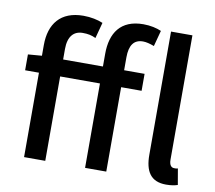

<svg xmlns="http://www.w3.org/2000/svg" viewBox="-87 -912 1149 1026"><g transform="rotate(10 487.5 -398.5)"><path d="M436 -550H220V-607C220 -675 250 -708 299 -708C327 -708 347 -704 370 -693L393 -779C365 -791 327 -799 287 -799C163 -799 105 -723 105 -608V-550L30 -544V-458H105V0H220V-458H436V0H551V-458H662V-550H551V-620C551 -686 575 -719 624 -719C641 -719 661 -714 685 -705L708 -791C683 -802 649 -810 610 -810C487 -810 436 -732 436 -619ZM925 -83C914 -80 910 -81 905 -81C890 -81 878 -92 878 -123V-797H762V-129C762 -40 793 13 877 13C906 13 925 9 940 4Z"/></g></svg>

Font: Spoqa Han Sans Neo Medium
Style: Regular
Weight: 500
Designer: [Spoqa Han Sans Neo] Dong-huui Kim  Younghwa Kang  Yujin Lee  [Noto Sans] Ryoko NISHIZUKA  (kana & ideographs); Paul D. 
Foundry: Spoqa (http://www.spoqa-han-sans.com)
Version: Version 1.000